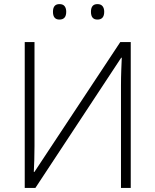

<svg xmlns="http://www.w3.org/2000/svg" viewBox="-20 -920 761 940"><path d="M101.1 -713.9H148.9V-205.1Q148.9 -170.9 147.9 -137.2Q147 -103.5 145.5 -78.1H148.4L568.8 -713.9H620.1V0H572.3V-500.5Q572.3 -540 573.7 -576.2Q575.2 -612.3 576.2 -637.2H573.2L153.3 0H101.1ZM239.3 -862.3Q239.3 -899.9 271 -899.9Q288.6 -899.9 296.4 -889.6Q304.2 -879.4 304.2 -862.3Q304.2 -824.2 271 -824.2Q239.3 -824.2 239.3 -862.3ZM425.3 -862.3Q425.3 -899.9 457 -899.9Q474.1 -899.9 482.2 -889.6Q490.2 -879.4 490.2 -862.3Q490.2 -824.2 457 -824.2Q425.3 -824.2 425.3 -862.3Z"/></svg>

Font: Open Sans Light
Style: Regular
Weight: 300
Designer: Monotype Design Team
Foundry: Monotype Imaging Inc.
Version: Version 3.000; ttfautohint (v1.8.4)